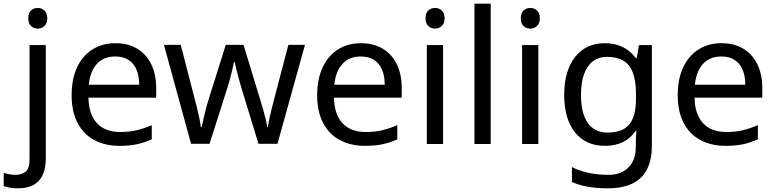

<svg xmlns="http://www.w3.org/2000/svg" viewBox="-75 -780 4200 1040"><path d="M22 240Q-3 240 -22 236.5Q-41 233 -55 228V157Q-40 161 -24 164Q-8 167 11 167Q43 167 64 149.5Q85 132 85 83V-536H173V80Q173 130 157 166Q141 202 108 221Q75 240 22 240ZM78 -681Q78 -710 93 -723.5Q108 -737 130 -737Q150 -737 165.5 -723.5Q181 -710 181 -681Q181 -653 165.5 -639Q150 -625 130 -625Q108 -625 93 -639Q78 -653 78 -681Z M550 -546Q619 -546 668.5 -516Q718 -486 744.5 -431.5Q771 -377 771 -304V-251H404Q406 -160 450.5 -112.5Q495 -65 575 -65Q626 -65 665.5 -74.5Q705 -84 747 -102V-25Q706 -7 666 1.5Q626 10 571 10Q495 10 436.5 -21Q378 -52 345.5 -113.5Q313 -175 313 -264Q313 -352 342.5 -415Q372 -478 425.5 -512Q479 -546 550 -546ZM549 -474Q486 -474 449.5 -433.5Q413 -393 406 -321H679Q679 -367 665 -401Q651 -435 622.5 -454.5Q594 -474 549 -474Z M1233 -303Q1225 -331 1217.5 -357.5Q1210 -384 1204.5 -407Q1199 -430 1196 -445H1192Q1190 -430 1184.5 -407Q1179 -384 1172 -357Q1165 -330 1156 -302L1060 -1H960L813 -537H904L978 -251Q986 -222 993 -192.5Q1000 -163 1005.5 -136.5Q1011 -110 1013 -91H1017Q1020 -103 1024 -121Q1028 -139 1032.5 -159Q1037 -179 1042.5 -199Q1048 -219 1053 -235L1148 -537H1244L1336 -235Q1343 -212 1350.5 -186Q1358 -160 1364 -135.5Q1370 -111 1372 -92H1376Q1378 -109 1383.5 -134.5Q1389 -160 1396.5 -190.5Q1404 -221 1412 -251L1487 -537H1577L1428 -1H1325Z M1880 -546Q1949 -546 1998.5 -516Q2048 -486 2074.5 -431.5Q2101 -377 2101 -304V-251H1734Q1736 -160 1780.5 -112.5Q1825 -65 1905 -65Q1956 -65 1995.5 -74.5Q2035 -84 2077 -102V-25Q2036 -7 1996 1.5Q1956 10 1901 10Q1825 10 1766.5 -21Q1708 -52 1675.5 -113.5Q1643 -175 1643 -264Q1643 -352 1672.5 -415Q1702 -478 1755.5 -512Q1809 -546 1880 -546ZM1879 -474Q1816 -474 1779.5 -433.5Q1743 -393 1736 -321H2009Q2009 -367 1995 -401Q1981 -435 1952.5 -454.5Q1924 -474 1879 -474Z M2325 -536V0H2237V-536ZM2282 -737Q2302 -737 2317.5 -723.5Q2333 -710 2333 -681Q2333 -653 2317.5 -639Q2302 -625 2282 -625Q2260 -625 2245 -639Q2230 -653 2230 -681Q2230 -710 2245 -723.5Q2260 -737 2282 -737Z M2583 0H2495V-760H2583Z M2841 -536V0H2753V-536ZM2798 -737Q2818 -737 2833.5 -723.5Q2849 -710 2849 -681Q2849 -653 2833.5 -639Q2818 -625 2798 -625Q2776 -625 2761 -639Q2746 -653 2746 -681Q2746 -710 2761 -723.5Q2776 -737 2798 -737Z M3201 -546Q3254 -546 3296.5 -526Q3339 -506 3369 -465H3374L3386 -536H3456V9Q3456 85 3430 136.5Q3404 188 3351 214Q3298 240 3216 240Q3158 240 3109.5 231.5Q3061 223 3023 206V125Q3061 145 3112 156Q3163 167 3221 167Q3290 167 3329.5 126.5Q3369 86 3369 16V-5Q3369 -17 3370 -39.5Q3371 -62 3372 -71H3368Q3340 -30 3298.5 -10Q3257 10 3202 10Q3098 10 3039.5 -63Q2981 -136 2981 -267Q2981 -395 3039.5 -470.5Q3098 -546 3201 -546ZM3213 -472Q3168 -472 3136.5 -448Q3105 -424 3088.5 -378Q3072 -332 3072 -266Q3072 -167 3108.5 -114.5Q3145 -62 3215 -62Q3256 -62 3285 -72.5Q3314 -83 3333 -105.5Q3352 -128 3361 -163Q3370 -198 3370 -246V-267Q3370 -340 3353.5 -385Q3337 -430 3302 -451Q3267 -472 3213 -472Z M3833 -546Q3902 -546 3951.5 -516Q4001 -486 4027.5 -431.5Q4054 -377 4054 -304V-251H3687Q3689 -160 3733.5 -112.5Q3778 -65 3858 -65Q3909 -65 3948.5 -74.5Q3988 -84 4030 -102V-25Q3989 -7 3949 1.5Q3909 10 3854 10Q3778 10 3719.5 -21Q3661 -52 3628.5 -113.5Q3596 -175 3596 -264Q3596 -352 3625.5 -415Q3655 -478 3708.5 -512Q3762 -546 3833 -546ZM3832 -474Q3769 -474 3732.5 -433.5Q3696 -393 3689 -321H3962Q3962 -367 3948 -401Q3934 -435 3905.5 -454.5Q3877 -474 3832 -474Z"/></svg>

Font: Noto Sans Oriya
Style: Regular
Weight: 400
Designer: Amélie Bonet and Sol Matas
Foundry: Google LLC
Version: Version 2.006